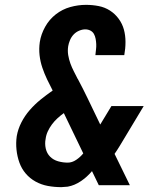

<svg xmlns="http://www.w3.org/2000/svg" viewBox="-20 -763 640 791"><path d="M233 8Q204 8 177 3Q150 -2 126.5 -15Q103 -28 86 -48Q69 -68 60 -93Q51 -118 48 -146Q45 -174 49 -202Q54 -231 68 -258.5Q82 -286 102.5 -309.5Q123 -333 147 -352.5Q171 -372 197 -390Q185 -413 174 -436Q163 -459 154.5 -484Q146 -509 143 -535.5Q140 -562 144 -590Q149 -622 166 -652.5Q183 -683 210 -704Q237 -725 269.5 -734Q302 -743 334 -743Q361 -743 386.5 -738Q412 -733 433 -719.5Q454 -706 469 -685.5Q484 -665 490.5 -641Q497 -617 497 -590Q497 -563 492 -536H373Q374 -548 375.5 -559Q377 -570 376.5 -581Q376 -592 374 -603Q372 -614 367 -623Q362 -632 352.5 -637Q343 -642 331 -642Q319 -642 306 -636.5Q293 -631 283.5 -621Q274 -611 268.5 -598Q263 -585 261 -573Q258 -554 261 -536Q264 -518 270 -501.5Q276 -485 284 -469.5Q292 -454 300 -438L301 -437Q301 -437 301 -437Q301 -437 301 -437L302 -435Q312 -416 322 -396.5Q332 -377 341 -358L393 -250L439 -326H572L474 -163Q468 -154 463 -145.5Q458 -137 452 -129L515 0H387L359 -58Q339 -34 313 -16.5Q287 1 259 6L246 7ZM259 -93Q277 -93 294 -104.5Q311 -116 323 -131L243 -297Q229 -287 216.5 -275.5Q204 -264 194 -250.5Q184 -237 177 -222Q170 -207 168 -191Q164 -171 168.5 -151Q173 -131 186.5 -117.5Q200 -104 219.5 -98.5Q239 -93 259 -93Z"/></svg>

Font: Iosevka SS04 Extended Oblique
Style: Bold
Weight: 700
Width: 7
Italic angle: -9°
Monospace: yes
Designer: Belleve Invis
Foundry: Belleve Invis
Version: Version 19.0.0; ttfautohint (v1.8.4)